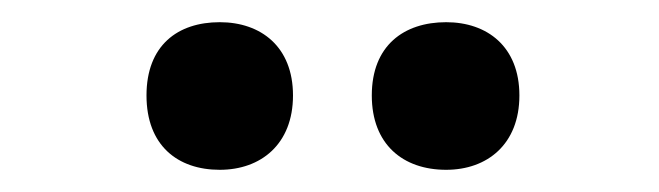

<svg xmlns="http://www.w3.org/2000/svg" viewBox="-20 -771 594 173"><path d="M112 -685C112 -640 140 -618 178 -618C215 -618 244 -641 244 -685C244 -729 215 -751 178 -751C140 -751 112 -730 112 -685ZM315 -685C315 -641 343 -618 382 -618C419 -618 448 -641 448 -685C448 -729 419 -751 382 -751C344 -751 315 -730 315 -685Z"/></svg>

Font: Noto Sans Khmer SemiCondensed
Style: Bold
Weight: 700
Width: 4
Designer: Danh Hong and the Monotype Design Team
Foundry: Monotype Imaging Inc.
Version: Version 2.004